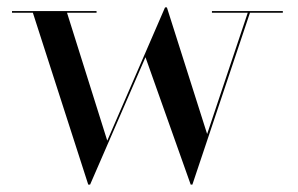

<svg xmlns="http://www.w3.org/2000/svg" viewBox="-20 -490 808 520"><path d="M270.5 -109 161.5 -455.5H241.5V-460H12.5V-455.5H69L219 10H224L374 -335L496.5 10H501L657 -455.5H746V-460H554V-455.5H651L541 -127L432 -470H427Z"/></svg>

Font: Bodoni* 36pt
Style: Regular
Weight: 400
Version: Version 2.3